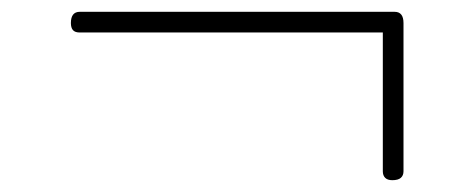

<svg xmlns="http://www.w3.org/2000/svg" viewBox="-20 -475 803 325"><path d="M644 -170Q636 -170 632 -174Q628 -178 628 -185V-420H115Q107 -420 103.5 -424Q100 -428 100 -436Q100 -455 115 -455H648Q663 -455 663 -436V-185Q663 -178 658.5 -174Q654 -170 644 -170Z"/></svg>

Font: Playwrite FR Moderne Thin
Style: Regular
Weight: 250
Version: Version 1.002